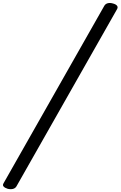

<svg xmlns="http://www.w3.org/2000/svg" viewBox="-112 -1214 823 1311"><path d="M-60 75Q-79 69 -87.5 59.5Q-96 50 -87 36L600 -1174Q608 -1188 624 -1192Q640 -1196 660 -1190Q679 -1185 687 -1175Q695 -1165 687 -1151L0 59Q-8 72 -24 76Q-40 80 -60 75Z"/></svg>

Font: Playwrite CU
Style: Regular
Weight: 400
Designer: Veronika Burian, José Scaglione
Foundry: TypeTogether
Version: Version 1.002